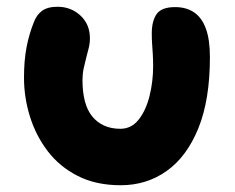

<svg xmlns="http://www.w3.org/2000/svg" viewBox="-20 -538 695 568"><path d="M337 10Q264 10 210 -17.5Q156 -45 121 -91Q86 -137 68.5 -193.5Q51 -250 51 -308Q51 -359 58.5 -398Q66 -437 80 -472Q88 -494 104.5 -506Q121 -518 150 -518Q190 -518 218 -492Q246 -466 246 -425Q246 -410 242.5 -396Q239 -382 235 -367Q231 -352 227.5 -335.5Q224 -319 224 -301Q224 -266 231 -239Q238 -212 252.5 -194Q267 -176 288 -166.5Q309 -157 336 -157Q369 -157 390.5 -184.5Q412 -212 422.5 -254.5Q433 -297 433 -342Q433 -362 432 -378Q431 -394 430 -408.5Q429 -423 429 -439Q429 -476 443.5 -496.5Q458 -517 498 -517Q531 -517 554 -501.5Q577 -486 589 -453.5Q601 -421 601 -369Q601 -243 567 -159Q533 -75 473.5 -32.5Q414 10 337 10Z"/></svg>

Font: Shantell Sans ExtraBold
Style: Regular
Weight: 800
Designer: Stephen Nixon, Anya Danilova, Shantell Martin
Foundry: Arrow Type
Version: Version 1.011;[c5ecc13dd]